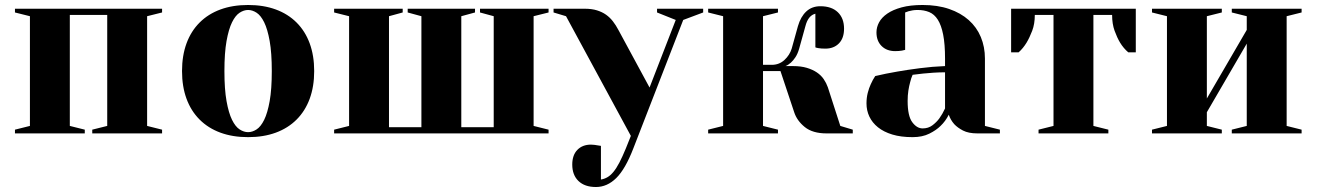

<svg xmlns="http://www.w3.org/2000/svg" viewBox="-20 -535 5280 770"><path d="M40 -500H630V-485L570 -470V-30L630 -15V0H350V-15L410 -30V-475H260V-30L320 -15V0H40V-15L100 -30V-470L40 -485Z M975 -5Q992 -5 1009 -16Q1026 -27 1039.5 -54.5Q1053 -82 1061.5 -129.5Q1070 -177 1070 -250Q1070 -323 1061.5 -370.5Q1053 -418 1039.5 -445.5Q1026 -473 1009 -484Q992 -495 975 -495Q958 -495 941 -484Q924 -473 910.5 -445.5Q897 -418 888.5 -370.5Q880 -323 880 -250Q880 -177 888.5 -129.5Q897 -82 910.5 -54.5Q924 -27 941 -16Q958 -5 975 -5ZM975 -515Q1037 -515 1086 -497Q1135 -479 1169.5 -444.5Q1204 -410 1222 -361Q1240 -312 1240 -250Q1240 -188 1222 -139Q1204 -90 1169.5 -55.5Q1135 -21 1086 -3Q1037 15 975 15Q913 15 864 -3Q815 -21 780.5 -55.5Q746 -90 728 -139Q710 -188 710 -250Q710 -312 728 -361Q746 -410 780.5 -444.5Q815 -479 864 -497Q913 -515 975 -515Z M1320 -15 1380 -30V-470L1320 -485V-500H1595V-485L1540 -470V-25H1670V-470L1615 -485V-500H1885V-485L1830 -470V-25H1960V-470L1905 -485V-500H2180V-485L2120 -470V-30L2180 -15V0H1320Z M2690 -455 2615 -485V-500H2800V-485L2720 -455L2520 60Q2488 143 2451.5 179Q2415 215 2370 215Q2325 215 2300 191Q2275 167 2275 125Q2275 87 2295.5 66Q2316 45 2350 45Q2358 45 2364.5 46Q2371 47 2377 48Q2383 49 2390 50V185Q2403 183 2415.5 176Q2428 169 2440 154.5Q2452 140 2464 117Q2476 94 2490 60L2510 10L2250 -470L2200 -485V-500H2325Q2353 -500 2374 -493.5Q2395 -487 2410.5 -476Q2426 -465 2438 -449.5Q2450 -434 2460 -415L2585 -184Z M3160 -270Q3192 -270 3215.5 -263Q3239 -256 3256 -244.5Q3273 -233 3283.5 -217.5Q3294 -202 3300 -185L3350 -30L3400 -15V0H3295Q3239 0 3207.5 -25.5Q3176 -51 3165 -85L3110 -250H3040V-30L3100 -15V0H2820V-15L2880 -30V-470L2820 -485V-500H3100V-485L3040 -470V-275H3075Q3105 -275 3126 -294.5Q3147 -314 3155 -340L3180 -430Q3191 -468 3213.5 -489Q3236 -510 3270 -510Q3315 -510 3340 -486Q3365 -462 3365 -420Q3365 -382 3344.5 -361Q3324 -340 3290 -340Q3282 -340 3274.5 -340.5Q3267 -341 3262 -342Q3255 -343 3250 -345V-480Q3221 -473 3210 -430L3185 -340Q3179 -319 3170 -305.5Q3161 -292 3152 -284Q3141 -274 3130 -270Z M3640 -235Q3634 -222 3630 -205Q3626 -191 3623 -172Q3620 -153 3620 -130Q3620 -70 3638.5 -45Q3657 -20 3680 -20Q3703 -20 3719.5 -32.5Q3736 -45 3747 -60Q3760 -78 3770 -100V-245Q3747 -245 3724 -243.5Q3701 -242 3682 -240Q3660 -237 3640 -235ZM3680 -515Q3740 -515 3786.5 -499Q3833 -483 3865 -454.5Q3897 -426 3913.5 -386.5Q3930 -347 3930 -300V-30L3990 -15V0H3900Q3864 0 3842 -11.5Q3820 -23 3807 -37Q3792 -54 3785 -75Q3772 -49 3752 -30Q3735 -13 3707 1Q3679 15 3640 15Q3593 15 3558.5 4.5Q3524 -6 3501 -24.5Q3478 -43 3466.5 -67.5Q3455 -92 3455 -120Q3455 -143 3460 -162.5Q3465 -182 3472 -197Q3480 -215 3490 -230Q3532 -240 3579 -248Q3619 -255 3669 -261.5Q3719 -268 3770 -270V-300Q3770 -358 3762.5 -396Q3755 -434 3741 -456Q3727 -478 3706.5 -486.5Q3686 -495 3660 -495Q3649 -495 3640 -493.5Q3631 -492 3624 -490Q3616 -487 3610 -485V-335Q3603 -333 3597 -332Q3591 -331 3584.5 -330.5Q3578 -330 3570 -330Q3536 -330 3515.5 -350.5Q3495 -371 3495 -405Q3495 -426 3505.5 -445.5Q3516 -465 3538.5 -480.5Q3561 -496 3596 -505.5Q3631 -515 3680 -515Z M4365 -475V-30L4425 -15V0H4145V-15L4205 -30V-475H4130Q4130 -439 4119.5 -411.5Q4109 -384 4097 -364Q4083 -341 4065 -325H4035V-500H4535V-325H4505Q4486 -341 4472 -364Q4460 -384 4450 -411.5Q4440 -439 4440 -475Z M4920 -485V-500H5200V-485L5140 -470V-30L5200 -15V0H4920V-15L4980 -30V-360L4820 -85V-30L4880 -15V0H4600V-15L4660 -30V-470L4600 -485V-500H4880V-485L4820 -470V-140L4980 -415V-470Z"/></svg>

Font: Yeseva One
Style: Regular
Weight: 400
Designer: Jovanny Lemonad
Foundry: Jovanny Lemonad
Version: Version 2.001; ttfautohint (v0.91) -l 8 -r 50 -G 200 -x 0 -w